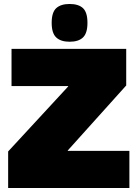

<svg xmlns="http://www.w3.org/2000/svg" viewBox="-20 -946 694 966"><path d="M21 0V-184L323 -511V-513H38V-700H615V-516L321 -189V-187H631V0ZM330 -736Q286 -736 263 -757.5Q240 -779 240 -831Q240 -884 263 -905Q286 -926 330 -926Q375 -926 397.5 -905Q420 -884 420 -831Q420 -779 397.5 -757.5Q375 -736 330 -736Z"/></svg>

Font: Georama ExtraCondensed Thin Black
Style: Regular
Weight: 900
Version: Version 1.001